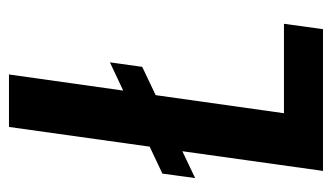

<svg xmlns="http://www.w3.org/2000/svg" viewBox="-176 -564 740 428"><g transform="rotate(-90 194.0 -350.0)"><path d="M130 -87H355L343 0H27L125 -700H242L146 -19ZM269 -475 259 -403 11 -285 21 -358Z"/></g></svg>

Font: Pathway Extreme Condensed SemiBold
Style: Italic
Weight: 600
Width: 3
Italic angle: -8°
Version: Version 1.001;gftools[0.9.26]